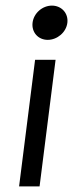

<svg xmlns="http://www.w3.org/2000/svg" viewBox="-20 -664 260 684"><path d="M96 -583C92 -549 116 -522 150 -522C184 -522 216 -549 220 -583C224 -617 199 -644 165 -644C131 -644 100 -617 96 -583ZM121 0 178 -451H105L48 0Z"/></svg>

Font: Charger
Style: It
Weight: 400
Designer: Jasper
Foundry: Cannot Into Space Fonts
Version: Version 0.98